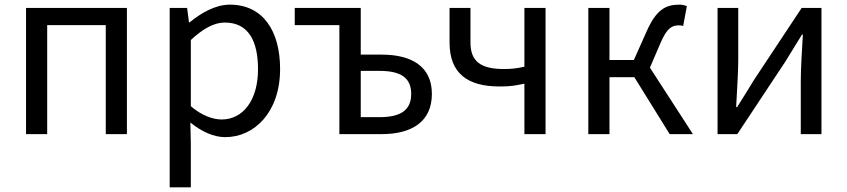

<svg xmlns="http://www.w3.org/2000/svg" viewBox="-20 -577 3646 826"><path d="M92 0H183V-469H435V0H526V-543H92Z M710 229H801V45L799 -50C848 -10 900 13 949 13C1074 13 1185 -94 1185 -280C1185 -447 1109 -557 969 -557C906 -557 845 -521 796 -481H793L785 -543H710ZM934 -63C898 -63 850 -78 801 -120V-405C854 -454 901 -480 947 -480C1050 -480 1090 -399 1090 -279C1090 -144 1024 -63 934 -63Z M1440 0H1622C1751 0 1838 -53 1838 -173C1838 -291 1751 -342 1622 -342H1532V-543H1248V-469H1440ZM1532 -73V-272H1613C1705 -272 1749 -242 1749 -173C1749 -104 1705 -73 1613 -73Z M2236 0H2327V-543H2236V-290C2205 -283 2180 -280 2148 -280C2048 -280 2004 -313 2004 -394V-543H1914V-394C1914 -260 1993 -205 2129 -205C2178 -205 2198 -209 2236 -217Z M2776 -286 2822 -393C2850 -458 2872 -468 2901 -468C2909 -468 2913 -467 2919 -465L2935 -551C2927 -554 2915 -557 2903 -557C2844 -557 2803 -536 2761 -440L2707 -319H2602V-543H2511V0H2602V-245H2709L2861 0H2961Z M3067 0H3152L3358 -311C3378 -344 3409 -394 3430 -428H3434C3430 -357 3425 -284 3425 -227V0H3514V-543H3429L3223 -232C3203 -199 3172 -149 3151 -116H3147C3150 -186 3156 -259 3156 -316V-543H3067Z"/></svg>

Font: Source Han Sans KR Regular
Style: Regular
Weight: 400
Designer: Ryoko NISHIZUKA (kana & ideographs); Paul D. Hunt (Latin, Greek & Cyrillic); Wenlong ZHANG (bopomofo); Sandoll Communica
Foundry: Adobe Systems Incorporated
Version: Version 1.004;PS 1.004;hotconv 1.0.82;makeotf.lib2.5.63406